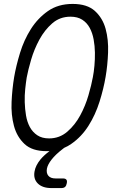

<svg xmlns="http://www.w3.org/2000/svg" viewBox="-20 -760 640 978"><path d="M218 10Q144 10 105 -26.5Q66 -63 51 -119Q36 -175 39 -241Q42 -307 52 -367Q62 -425 82 -490.5Q102 -556 137 -611.5Q172 -667 224 -703.5Q276 -740 350 -740Q424 -740 463.5 -704Q503 -668 518 -613Q533 -558 530.5 -492.5Q528 -427 518 -369Q508 -309 487 -242Q466 -175 430.5 -119Q395 -63 343 -27Q326 -15 307 -7L298 0Q263 27 243 52.5Q223 78 219 99Q215 122 226.5 135.5Q238 149 263 149H301Q313 149 318 155Q323 161 320 174Q318 186 311.5 192Q305 198 292 198H242Q196 198 172.5 174.5Q149 151 156 113Q161 83 187 51Q205 30 232 10ZM230 -55Q283 -55 322.5 -89Q362 -123 388.5 -172Q415 -221 430.5 -274.5Q446 -328 453 -367Q458 -392 461 -425Q464 -458 463.5 -492Q463 -526 457 -559Q451 -592 437 -618Q423 -644 399 -659.5Q375 -675 339 -675Q285 -675 246 -641Q207 -607 180.5 -558Q154 -509 138.5 -456Q123 -403 116 -365Q112 -340 108.5 -307Q105 -274 106 -239.5Q107 -205 112.5 -172Q118 -139 132 -113Q146 -87 170 -71Q194 -55 230 -55Z"/></svg>

Font: Maple Mono NL ExtraLight
Style: Italic
Weight: 275
Italic angle: -10°
Monospace: yes
Designer: subframe7536
Version: Version 7.000